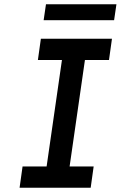

<svg xmlns="http://www.w3.org/2000/svg" viewBox="-20 -882 567 902"><path d="M72 0 86 -100H199L271 -600H158L172 -700H506L492 -600H379L307 -100H420L406 0ZM185 -787 196 -862H527L516 -787Z"/></svg>

Font: Lexend
Style: Italic
Weight: 400
Italic angle: -8.13011°
Designer: Bonnie Shaver-Troup, Thomas Jockin
Foundry: Lexend
Version: Version 1.007